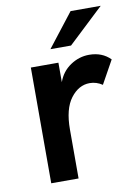

<svg xmlns="http://www.w3.org/2000/svg" viewBox="-80 -743 567 797"><g transform="rotate(-10 203.5 -345.0)"><path d="M164.1 -548.8 273.9 -689.9H400.9L251 -548.8ZM70.8 0V-487.8H187V-405.8Q202.1 -448.7 238.8 -473.4Q275.4 -498 317.9 -498Q372.6 -498 407.2 -462.9L353 -365.2Q328.1 -381.8 299.8 -381.8Q253.4 -381.8 219.7 -337.4Q186 -293 186 -206.1V0Z"/></g></svg>

Font: HK Grotesk Legacy
Style: Bold
Weight: 700
Designer: Alfredo Marco Pradil
Foundry: Hanken Design Co.
Version: Version 2.022;PS 002.022;hotconv 1.0.88;makeotf.lib2.5.64775